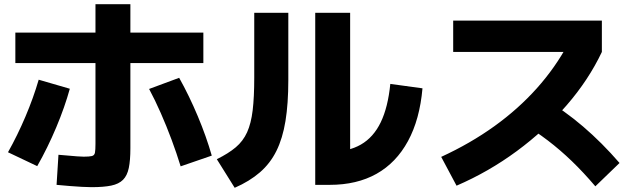

<svg xmlns="http://www.w3.org/2000/svg" viewBox="-20 -838 3040 913"><path d="M415 52Q397 52 369.5 50.5Q342 49 311 46.5Q280 44 249 41L258 -102Q283 -100 305.5 -98Q328 -96 347 -94.5Q366 -93 378 -93Q405 -93 417 -96Q429 -99 431.5 -112Q434 -125 434 -154V-818H600V-133Q600 -76 592.5 -39.5Q585 -3 565 17Q545 37 509 44.5Q473 52 415 52ZM18 -114Q63 -194 101 -283.5Q139 -373 164 -459L312 -416Q288 -329 247.5 -232.5Q207 -136 157 -48ZM839 -47Q820 -109 796 -173.5Q772 -238 744.5 -300.5Q717 -363 689 -415L832 -468Q880 -382 920.5 -285.5Q961 -189 987 -98ZM53 -538V-683H947V-538Z M1479 41V-777H1645V-31L1548 -116Q1636 -116 1696 -150.5Q1756 -185 1790.5 -256.5Q1825 -328 1836 -439L1989 -418Q1976 -270 1920 -167Q1864 -64 1770.5 -11.5Q1677 41 1548 41ZM1011 -81Q1066 -108 1101 -137.5Q1136 -167 1155 -209Q1174 -251 1181.5 -313.5Q1189 -376 1189 -469V-777H1351V-457Q1351 -345 1337.5 -262.5Q1324 -180 1294.5 -120.5Q1265 -61 1216 -18.5Q1167 24 1096 55Z M2078 -92Q2217 -156 2331 -238Q2445 -320 2533 -418.5Q2621 -517 2681 -629L2730 -591H2135V-740H2842V-591Q2779 -458 2675 -338Q2571 -218 2437.5 -119.5Q2304 -21 2151 45ZM2811 48Q2755 -18 2699.5 -71.5Q2644 -125 2585 -170Q2526 -215 2459 -255L2566 -370Q2663 -313 2752.5 -236.5Q2842 -160 2926 -63Z"/></svg>

Font: M PLUS 1 Thin ExtraBold
Style: Regular
Weight: 800
Version: Version 1.001